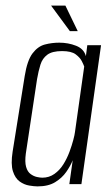

<svg xmlns="http://www.w3.org/2000/svg" viewBox="-20 -656 397 684"><path d="M114 8Q102 8 84 5Q66 2 50 -9.5Q34 -21 26 -46Q18 -71 25 -116L68 -385Q77 -441 96 -466Q115 -491 140 -497.5Q165 -504 191 -504Q223 -504 251 -493Q279 -482 286 -456L291 -495H340L270 0H227L239 -85Q231 -65 216 -43.5Q201 -22 176.5 -7Q152 8 114 8ZM131 -23Q155 -23 174 -36.5Q193 -50 206 -71Q219 -92 227.5 -115Q236 -138 241 -157Q246 -176 247 -185L280 -419Q278 -425 271.5 -438Q265 -451 249.5 -462.5Q234 -474 201 -474Q166 -474 148.5 -461Q131 -448 124 -425.5Q117 -403 112 -374L72 -109Q68 -79 73 -61.5Q78 -44 89 -36Q100 -28 111.5 -25.5Q123 -23 131 -23ZM229 -545 162 -636H213L257 -545Z"/></svg>

Font: Alumni Sans Light
Style: Italic
Weight: 300
Italic angle: -8°
Version: Version 1.016